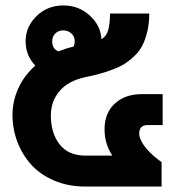

<svg xmlns="http://www.w3.org/2000/svg" viewBox="-20 -686 644 706"><path d="M292 -401.9Q230 -388.2 198.5 -350.6Q167 -313 167 -261.2Q167 -195.8 199.5 -154.8Q231.9 -113.8 293.9 -113.8H393.1Q370.6 -147.9 365.7 -187.7Q360.8 -227.5 372.8 -261.2Q384.8 -294.9 418.2 -317.4Q451.7 -339.8 501 -339.8H578.1V-226.1H522.9Q497.1 -226.1 492.7 -204.1Q486.8 -174.3 523.9 -133.3Q544.4 -110.8 574.2 -89.8V0H293.9Q230.5 0 178.7 -22.2Q127 -44.4 94 -81.5Q61 -118.7 43.5 -165.5Q25.9 -212.4 25.9 -263.2Q25.9 -313.5 47.1 -360.8Q68.4 -408.2 109.9 -444.8Q74.2 -481.9 74.2 -534.2Q74.2 -587.9 114.5 -627Q154.8 -666 212.9 -666Q269 -666 309.6 -629.4Q350.1 -592.8 353 -542Q370.1 -551.8 377 -572.5Q383.8 -593.3 384.8 -636.2H528.8Q528.8 -600.1 521.7 -570.3Q514.6 -540.5 503.7 -519Q492.7 -497.6 474.1 -480Q455.6 -462.4 437.3 -450.9Q418.9 -439.5 392.6 -429.7Q366.2 -419.9 344.2 -414.1Q322.3 -408.2 292 -401.9ZM194.8 -497.1Q222.7 -508.3 251 -515.1Q254.9 -524.9 254.9 -534.2Q254.9 -551.3 242.7 -562.7Q230.5 -574.2 211.9 -574.2Q194.8 -574.2 183.3 -562.7Q171.9 -551.3 171.9 -534.2Q171.9 -506.3 194.8 -497.1Z"/></svg>

Font: LT Superior
Style: Bold
Weight: 400
Designer: Daniel Lyons
Foundry: LyonsType
Version: Version 1.000